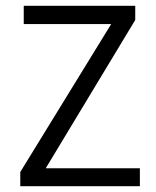

<svg xmlns="http://www.w3.org/2000/svg" viewBox="-20 -643 540 663"><path d="M50 0H463V-62H138L447 -574V-623H62V-560H364L50 -49Z"/></svg>

Font: Inconsolata Thin
Style: Regular
Weight: 100
Monospace: yes
Designer: Raph Levien, Cyreal, Brenton Simpson
Foundry: Raph Levien, Cyreal, Google
Version: Version 3.100